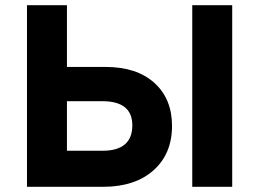

<svg xmlns="http://www.w3.org/2000/svg" viewBox="-20 -720 999 740"><path d="M84 0V-700H238V-462H387Q507 -462 575 -400.5Q643 -339 643 -235Q643 -127 571.5 -63.5Q500 0 377 0ZM374 -330H238V-139H375Q490 -139 490 -237Q490 -330 374 -330ZM721 0V-700H875V0Z"/></svg>

Font: Quicksand
Style: Bold
Weight: 700
Version: Version 3.000